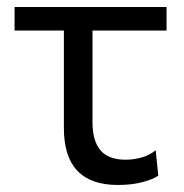

<svg xmlns="http://www.w3.org/2000/svg" viewBox="-20 -516 524 547"><path d="M316 11Q162 11 162 -150.5V-429H21.5V-496H454.5V-429H243.5V-168.5Q243.5 -114.5 266.2 -87.8Q289 -61 338 -61Q360 -61 383 -67.2Q406 -73.5 423.5 -88L431 -15.5Q414.5 -4.5 384.5 3.2Q354.5 11 316 11Z"/></svg>

Font: Commissioner
Style: Regular
Weight: 400
Designer: Kostas Bartsokas
Foundry: Kostas Bartsokas
Version: Version 1.000; ttfautohint (v1.8.3)